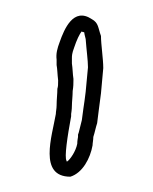

<svg xmlns="http://www.w3.org/2000/svg" viewBox="-20 -661 200 251"><path d="M53 -512C48 -483 30 -430 72 -430C88 -435 98 -454 101 -471C101 -474 102 -478 102 -482C104 -488 105 -494 107 -500L109 -516C110 -523 111 -531 112 -539L115 -572C115 -584 112 -603 112 -614C108 -625 109 -631 100 -636C76 -652 64 -623 58 -606C55 -598 53 -591 54 -583V-576C55 -571 55 -564 56 -556C56 -551 56 -548 55 -545C55 -538 54 -531 54 -523C54 -519 53 -515 53 -512ZM67 -451C64 -455 68 -482 73 -509V-510V-512C73 -513 74 -517 74 -523C74 -528 75 -535 75 -542C76 -548 76 -552 76 -556V-557V-558C75 -564 75 -572 74 -578V-584V-585C74 -588 74 -591 77 -599C80 -608 84 -617 87 -620C88 -619 88 -619 89 -619H90C90 -618 91 -614 92 -610C93 -596 95 -582 95 -573L92 -541C91 -532 90 -526 89 -519L87 -504L83 -488L82 -485V-482C82 -481 81 -478 81 -473C79 -463 72 -453 68 -450C66 -450 67 -451 67 -451Z"/></svg>

Font: Scribbler
Style: Clr
Weight: 400
Designer: Mew Too
Foundry: Cannot Into Space Fonts
Version: Version 1.001